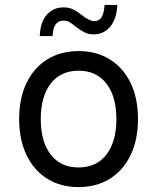

<svg xmlns="http://www.w3.org/2000/svg" viewBox="-20 -750 640 782"><path d="M300 12Q227 12 172.5 -22Q118 -56 88 -118.5Q58 -181 58 -265Q58 -350 88 -412Q118 -474 172.5 -508Q227 -542 300 -542Q373 -542 427.5 -508Q482 -474 512 -412Q542 -350 542 -265Q542 -181 512 -118.5Q482 -56 427.5 -22Q373 12 300 12ZM300 -68Q373 -68 413.5 -120.5Q454 -173 454 -265Q454 -357 413.5 -409.5Q373 -462 300 -462Q227 -462 186.5 -409.5Q146 -357 146 -265Q146 -173 186.5 -120.5Q227 -68 300 -68ZM360 -610Q341 -610 324 -618.5Q307 -627 290 -640Q273 -654 263 -660Q253 -666 238 -666Q220 -666 208 -652.5Q196 -639 194 -603H142Q144 -661 171 -690.5Q198 -720 238 -720Q262 -720 279.5 -711Q297 -702 314 -688Q344 -664 364 -664Q383 -664 393 -678.5Q403 -693 406 -730H458Q455 -673 429 -641.5Q403 -610 360 -610Z"/></svg>

Font: Geist Mono
Style: Regular
Weight: 400
Monospace: yes
Designer: Basement.studio, Andrés Briganti, Mateo Zaragoza
Foundry: Basement.studio, Vercel, Andrés Briganti, Guido Ferreyra, Mateo Zaragoza
Version: Version 1.500; ttfautohint (v1.8.4.7-5d5b)